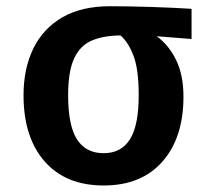

<svg xmlns="http://www.w3.org/2000/svg" viewBox="-20 -571 655 607"><path d="M327.7 -551.3Q387.7 -551.3 458.5 -549Q529.2 -546.7 585.6 -543.1V-447.7L475.4 -456.4Q513.8 -428.7 536.9 -381Q560 -333.3 560 -265.1Q560 -135.9 493.6 -60.3Q427.2 15.4 307.7 15.4Q187.7 15.4 121 -60.8Q54.4 -136.9 54.4 -269.7Q54.4 -354.4 85.4 -417.7Q116.4 -481 177.2 -516.2Q237.9 -551.3 327.7 -551.3ZM195.4 -269.7Q195.4 -174.4 223.3 -130.5Q251.3 -86.7 307.7 -86.7Q363.1 -86.7 390.8 -130.5Q418.5 -174.4 418.5 -270.3Q418.5 -351.3 402.3 -394.1Q386.2 -436.9 361 -459Q308.2 -458.5 271.3 -443.3Q234.4 -428.2 214.9 -387.4Q195.4 -346.7 195.4 -269.7Z"/></svg>

Font: Fira Code SemiBold
Style: Regular
Weight: 600
Designer: Carrois Corporate, Edenspiekermann AG, Nikita Prokopov
Foundry: Carrois Corporate, Edenspiekermann AG, Nikita Prokopov
Version: Version 6.002